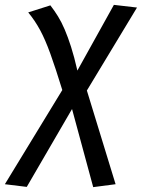

<svg xmlns="http://www.w3.org/2000/svg" viewBox="-93 -558 583 789"><path d="M23 -507 114 -536Q131 -514 145.5 -490.5Q160 -467 173 -436.5Q186 -406 199 -365.5Q212 -325 225 -268L264 -186L382 199L290 211L203 -110L163 -188Q135 -279 114 -337Q93 -395 72 -434Q51 -473 23 -507ZM225 -268 375 -538 470 -527 264 -186 203 -110 17 210 -73 199 163 -188Z"/></svg>

Font: Fira Sans Variable
Style: Italic
Weight: 397
Italic angle: -8°
Designer: Carrois Corporate & Edenspiekermann AG
Foundry: Carrois Corporate GbR & Edenspiekermann AG
Version: Version 4.202